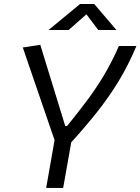

<svg xmlns="http://www.w3.org/2000/svg" viewBox="-20 -918 686 938"><path d="M205.6 0 246.6 -233.4 91.3 -686 176.8 -699.2 298.8 -302.2H307.6Q361.8 -368.7 406.5 -428.7Q451.2 -488.8 489.3 -552.7Q527.3 -616.7 561 -693.4H646.5Q607.4 -600.1 559.6 -521.5Q511.7 -442.9 454.1 -370.4Q396.5 -297.9 328.1 -222.7L288.6 0ZM217.3 -771.5 371.1 -898.4H440.4L548.8 -771.5H460L402.3 -848.1L315.4 -771.5Z"/></svg>

Font: CaskaydiaCove NFP SemiLight
Style: Italic
Weight: 350
Italic angle: -10°
Designer: Aaron Bell
Foundry: Saja Typeworks
Version: Version 2111.001; VTT 6.35;Nerd Fonts 3.1.1